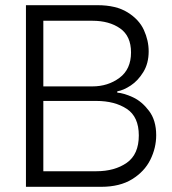

<svg xmlns="http://www.w3.org/2000/svg" viewBox="-20 -720 664 740"><path d="M80 -700H356Q427 -700 471.5 -672.5Q516 -645 534.5 -604.5Q553 -564 553 -522Q553 -476 532.5 -442.5Q512 -409 484 -390.5Q456 -372 432 -368V-363Q458 -361 492.5 -345Q527 -329 554.5 -292.5Q582 -256 582 -199Q582 -150 559.5 -104.5Q537 -59 489.5 -29.5Q442 0 370 0H80ZM336 -387Q396 -387 440.5 -420Q485 -453 485 -518Q485 -581 443 -610.5Q401 -640 336 -640H147V-387ZM351 -60Q422 -60 468.5 -92.5Q515 -125 515 -198Q515 -270 468.5 -300.5Q422 -331 351 -331H147V-60Z"/></svg>

Font: Be Vietnam Light
Style: Regular
Weight: 300
Designer: Gabriel Lam
Foundry: TypeRant
Version: Version 4.000